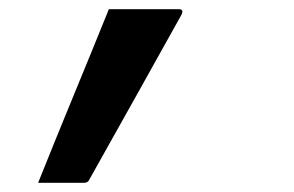

<svg xmlns="http://www.w3.org/2000/svg" viewBox="-20 -198 640 418"><path d="M163 200H63Q101 105 140 10.5Q179 -84 217 -178H369Q382 -178 374 -164Q330 -85 277.5 9Q225 103 175 192Q172 200 163 200Z"/></svg>

Font: Recursive Mn Lnr St Med
Style: Italic
Weight: 500
Italic angle: -15°
Monospace: yes
Version: Version 1.079;hotconv 1.0.112;makeotfexe 2.5.65598; ttfautoh